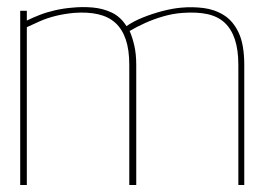

<svg xmlns="http://www.w3.org/2000/svg" viewBox="-20 -531 757 551"><path d="M664 -345V0H681V-344Q681 -403 665 -437Q649 -471 622.5 -487.5Q596 -504 564 -508Q532 -512 500 -509Q476 -507 447 -499.5Q418 -492 390.5 -481Q363 -470 343 -456Q326 -483 300.5 -495Q275 -507 245.5 -509.5Q216 -512 187 -509Q162 -507 138 -501.5Q114 -496 93.5 -488Q73 -480 57 -472V-500H38V0H57V-453Q76 -462 95.5 -470.5Q115 -479 138.5 -485Q162 -491 192 -494Q232 -497 262 -490Q292 -483 311.5 -465Q331 -447 341 -417.5Q351 -388 351 -345V0H371V-344Q371 -376 365.5 -400Q360 -424 352 -442Q372 -454 396.5 -465Q421 -476 448.5 -484Q476 -492 504 -494Q545 -497 575 -490.5Q605 -484 624.5 -466Q644 -448 654 -418Q664 -388 664 -345Z"/></svg>

Font: Advent Pro Thin
Style: Regular
Weight: 250
Version: Version 3.000